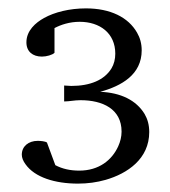

<svg xmlns="http://www.w3.org/2000/svg" viewBox="-20 -811 406 458"><path d="M318 -691C318 -707 314 -721 307 -733C286 -770 243 -791 185 -791C146 -791 110 -782 85 -768C65 -757 43 -738 43 -710C43 -688 58 -676 80 -676C91 -676 105 -680 110 -685V-744C125 -752 146 -759 170 -759C218 -759 255 -732 255 -683C255 -670 252 -658 246 -648C229 -620 195 -606 150 -606C147 -606 136 -607 133 -607V-569C146 -569 157 -572 172 -572C225 -572 270 -551 270 -497C270 -485 267 -473 262 -462C247 -429 216 -404 169 -404C148 -404 129 -408 112 -417L92 -471C88 -474 77 -475 70 -475C48 -475 32 -462 32 -442C32 -435 35 -427 41 -419C63 -388 111 -373 166 -373C189 -373 211 -376 232 -382C284 -397 336 -432 336 -496C336 -513 332 -527 325 -539C305 -572 268 -590 219 -592C270 -606 318 -633 318 -691Z"/></svg>

Font: Veleka
Style: Regular
Weight: 400
Designer: Stefan Peev, Context Ltd, 2016; SIL International, 1997-2014.
Foundry: Stefan Peev, Context Ltd, 2016
Version: Version 1.000